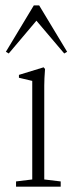

<svg xmlns="http://www.w3.org/2000/svg" viewBox="-20 -698 287 718"><path d="M12.7 -498 2 -504.4 106.4 -677.7H126.5L231 -504.4L220.2 -498L116.2 -620.6ZM40 0V-19.5L100.6 -26.9V-395.5L50.8 -407.2V-418L143.1 -446.3L148.4 -439.9Q145.5 -402.8 145.5 -377.9V-26.9L207 -19.5V0Z"/></svg>

Font: Elstob ExtraLight
Style: Regular
Weight: 200
Designer: Peter S. Baker
Version: Version 1.015